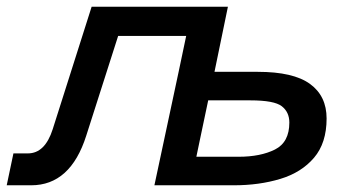

<svg xmlns="http://www.w3.org/2000/svg" viewBox="-21 -552 1054 572"><path d="M440 0 552 -532H658L618 -338H747Q853 -338 902.5 -302Q952 -266 952 -199Q952 -126 914.5 -82Q877 -38 814 -19Q751 0 676 0ZM564 -85H690Q755 -85 798 -106.5Q841 -128 841 -187Q841 -218 818.5 -235.5Q796 -253 725 -253H599ZM-1 0 19 -95H62Q113 -95 136 -167L252 -532H658L546 0H439L534 -445H331L236 -148Q189 0 72 0Z"/></svg>

Font: Geist Medium
Style: Italic
Weight: 500
Italic angle: -12°
Designer: Basement.studio, Andrés Briganti, Mateo Zaragoza
Foundry: Basement.studio, Vercel, Andrés Briganti, Guido Ferreyra, Mateo Zaragoza
Version: Version 1.500; ttfautohint (v1.8.4.7-5d5b)